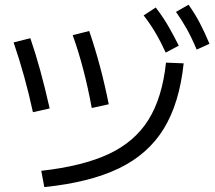

<svg xmlns="http://www.w3.org/2000/svg" viewBox="-20 -802 904 806"><path d="M676.8 -539.1 751 -536.1Q733.4 -369.1 667.5 -261.7Q601.6 -154.3 479 -95.2Q356.4 -36.1 166 -16.6L153.3 -85Q327.1 -104.5 436 -155.3Q544.9 -206.1 603 -298.8Q661.1 -391.6 676.8 -539.1ZM37.1 -624 107.4 -641.6Q150.4 -516.6 188.5 -346.7L118.2 -331.1Q85 -484.4 37.1 -624ZM285.2 -654.3 354.5 -671.9Q404.3 -526.4 436.5 -364.3L365.2 -348.6Q334 -518.6 285.2 -654.3ZM583 -737.3 633.8 -770.5Q661.1 -735.4 683.6 -697.3Q706.1 -659.2 730.5 -610.4L675.8 -581.1Q654.3 -627.9 632.3 -665Q610.4 -702.1 583 -737.3ZM718.8 -752 771.5 -782.2Q797.9 -745.1 818.4 -706.1Q838.9 -667 859.4 -618.2L805.7 -593.8Q785.2 -642.6 764.2 -680.2Q743.2 -717.8 718.8 -752Z"/></svg>

Font: Pretendard GOV Variable
Style: Regular
Weight: 400
Designer: Base glyphs from Inter by Rasmus Andersson; Hangul glyphs from Noto Sans CJK(Source Han Sans) by Jang Soo-young and Kang
Foundry: Kil Hyung-jin
Version: Version 1.307;Glyphs 3.2 (3192)